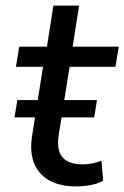

<svg xmlns="http://www.w3.org/2000/svg" viewBox="-20 -658 445 687"><path d="M253 9Q193 9 154.5 -13.5Q116 -36 101 -76.5Q86 -117 95 -173L134 -419H37L49 -491H148L171 -638H263L240 -491H405L393 -419H229L191 -181Q181 -122 203 -96Q225 -70 275 -70Q294 -70 311 -73.5Q328 -77 343 -83L349 -11Q331 -1 304.5 4Q278 9 253 9ZM32 -238 42 -300H327L317 -238Z"/></svg>

Font: Nunito Sans 10pt Medium
Style: Italic
Weight: 500
Italic angle: -9°
Designer: Vernon Adams
Foundry: Vernon Adams
Version: Version 3.101;gftools[0.9.27]